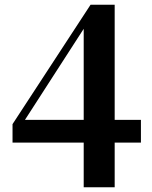

<svg xmlns="http://www.w3.org/2000/svg" viewBox="-20 -776 642 812"><path d="M334 16V-204V-224V-672H317L352 -682L219 -476L70 -245L80 -287V-269H576V-173H33V-251L363 -756H465V16Z"/></svg>

Font: Noto Serif JP ExtraLight ExtraBold
Style: Regular
Weight: 800
Version: Version 2.003-H1;hotconv 1.1.1;makeotfexe 2.6.0